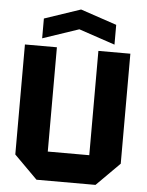

<svg xmlns="http://www.w3.org/2000/svg" viewBox="-60 -956 770 1005"><g transform="rotate(5 325.0 -454.0)"><path d="M48 -122V-700H216V-152H434V-700H602V-122L480 0H170ZM135 -740V-844L325 -908L515 -844V-740L325 -804Z"/></g></svg>

Font: Tektur
Style: Bold
Weight: 700
Designer: Adam Jagosz
Foundry: Adam Jagosz
Version: Version 1.005;gftools[0.9.30]